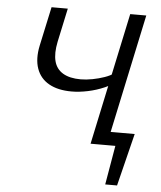

<svg xmlns="http://www.w3.org/2000/svg" viewBox="-58 -708 797 953"><g transform="rotate(5 341.0 -231.5)"><path d="M481 0 496 -67H626L578 0ZM502 195 547 -67H626L561 195ZM412 0 552 -658H632L492 0ZM295 -250Q227 -250 182.5 -275Q138 -300 121 -348Q104 -396 118 -463L160 -658H241L205 -490Q193 -432 203 -393Q213 -354 246.5 -334Q280 -314 335 -314Q362 -314 393.5 -320Q425 -326 453.5 -336Q482 -346 499 -359L528 -327Q499 -303 459 -285.5Q419 -268 376 -259Q333 -250 295 -250Z"/></g></svg>

Font: Ysabeau Infant Medium
Style: Italic
Weight: 500
Italic angle: -12°
Designer: Christian Thalmann (Catharsis Fonts)
Version: Version 2.001;gftools[0.9.30]; featfreeze: ss01,ss02,lnum